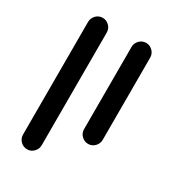

<svg xmlns="http://www.w3.org/2000/svg" viewBox="-190 -697 904 1002"><g transform="rotate(30 261.5 -196.0)"><path d="M75.2 143.6V-535.2Q75.2 -557.6 91.8 -575.2Q108.4 -591.8 131.3 -591.8Q154.3 -591.8 170.9 -575.2Q187.5 -558.6 187.5 -535.2V143.6Q187.5 166 170.9 183.6Q154.3 200.2 131.3 200.2Q108.4 200.2 91.8 183.6Q75.2 167 75.2 143.6Z M336.9 -40V-535.2Q336.9 -557.6 353.5 -575.2Q370.1 -591.8 393.1 -591.8Q416 -591.8 432.6 -575.2Q449.2 -558.6 449.2 -535.2V-40Q449.2 -17.6 432.6 0Q416 16.6 393.1 16.6Q370.1 16.6 353.5 0Q336.9 -16.6 336.9 -40Z"/></g></svg>

Font: FakePearl
Style: SemiBold
Weight: 400
Version: Version 1.2